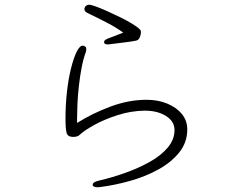

<svg xmlns="http://www.w3.org/2000/svg" viewBox="-20 -762 1040 812"><path d="M501 -624Q473 -645 431.5 -666.5Q390 -688 350 -707Q337 -713 337 -724Q337 -731 343 -736.5Q349 -742 358 -742Q365 -742 385.5 -734.5Q406 -727 433 -715Q460 -703 488.5 -689Q517 -675 540 -661Q563 -647 573 -636Q576 -633 576 -625Q576 -615 571 -603.5Q566 -592 555 -590Q535 -586 501.5 -582Q468 -578 445 -575Q443 -575 441 -574.5Q439 -574 437 -574Q420 -574 420 -584Q420 -592 434 -598ZM590 -294Q533 -293 477 -275Q421 -257 378.5 -233.5Q336 -210 316 -191Q308 -183 289 -183Q266 -183 261.5 -200.5Q257 -218 257 -261Q257 -318 263 -372.5Q269 -427 280 -471.5Q291 -516 304 -542.5Q317 -569 330 -569Q333 -569 337 -567Q345 -564 345 -554Q345 -547 342 -539Q332 -512 325 -475Q318 -438 313.5 -397.5Q309 -357 307.5 -321.5Q306 -286 306 -262V-242Q369 -282 446.5 -311Q524 -340 600 -340Q648 -340 687 -324Q726 -308 749 -280Q772 -252 772 -215Q772 -160 738.5 -118Q705 -76 651 -46Q597 -16 532 2.5Q467 21 404 29Q401 29 398.5 29.5Q396 30 394 30Q372 30 372 19Q372 8 398 2Q454 -11 510 -31Q566 -51 613.5 -77.5Q661 -104 689.5 -138Q718 -172 718 -212Q718 -249 682 -271.5Q646 -294 593 -294Z"/></svg>

Font: Moon Stars Kai HW Light
Style: Regular
Weight: 300
Designer: GuiWonder
Version: Version 1.101